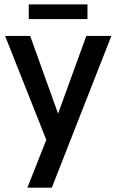

<svg xmlns="http://www.w3.org/2000/svg" viewBox="-20 -653 535 883"><path d="M106 210 192.9 -9.8 3.4 -487.8H118.7L247.1 -130.4L377 -487.8H492.2L218.3 210ZM112.3 -565.4V-632.8H382.3V-565.4Z"/></svg>

Font: Acari Sans SemiBold
Style: Regular
Weight: 600
Designer: Alfredo Marco Pradil and Stefan Peev
Foundry: Hanken Design Co.
Version: Version 1.045;January 11, 2019;FontCreator 11.5.0.2425 64-bi